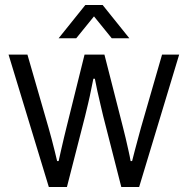

<svg xmlns="http://www.w3.org/2000/svg" viewBox="-20 -743 747 763"><path d="M174 0 14 -526H89L173 -235Q179 -215 185.5 -189.5Q192 -164 198 -140.5Q204 -117 207 -103H213Q217 -122 223 -147.5Q229 -173 234.5 -197Q240 -221 244 -236L316 -526H395L469 -236Q474 -218 479.5 -193.5Q485 -169 490.5 -145Q496 -121 499 -103H505Q509 -120 515.5 -144Q522 -168 528.5 -192.5Q535 -217 540 -235L624 -526H692L533 0H462L390 -282Q386 -300 379.5 -326.5Q373 -353 367 -381Q361 -409 357 -430H351Q347 -412 342 -386Q337 -360 330.5 -333Q324 -306 318 -281L246 0ZM213 -591 319 -723H388L494 -591H424L334 -702H373L283 -591Z"/></svg>

Font: Archivo SemiBold Light
Style: Regular
Weight: 300
Version: Version 2.001